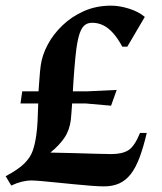

<svg xmlns="http://www.w3.org/2000/svg" viewBox="-27 -648 576 683"><path d="M13.1 12 -6.9 -21.1Q38.1 -45.1 59.8 -66.7Q81.4 -88.2 89.7 -112.6Q98 -137 102 -167Q105.4 -189.5 106.7 -218.4Q108 -247.4 109 -280H45.9L52.1 -323.1H110Q112 -346.8 113.5 -370.4Q115 -394 118 -416Q123 -452 142.6 -488.9Q162.1 -525.9 194.9 -557.4Q227.6 -589 271.4 -608.4Q315.1 -627.9 368.1 -627.9Q397.4 -627.9 431.4 -617.4Q465.5 -606.9 488.1 -587.9L425.9 -482.1L408 -482.1Q391.8 -512.1 374.7 -530.9Q357.6 -549.8 339.4 -558.4Q321.3 -567 301 -567Q284.9 -567 274.3 -558.5Q263.8 -550 256.8 -530.4Q249.9 -510.8 244.9 -476Q240.9 -445.4 237.6 -403.8Q234.2 -362.3 232.2 -323.1H283.1L388.1 -328.1L368.1 -272L277.1 -280H229.6Q228.2 -262.3 227.2 -247.2Q226.1 -232.1 225 -222.1Q220.6 -185 201.9 -157.6Q183.2 -130.2 152.2 -105.2Q192 -104.6 234.1 -103.4Q276.1 -102.2 312.1 -101.1Q348.1 -99.9 369 -99.9Q408.2 -99.9 430.1 -113.9Q452 -128 471 -175H495Q483 -123.7 469.3 -87.3Q455.6 -50.9 437.8 -28.2Q420 -5.6 396.7 4.7Q373.4 15 343.1 15Q325.6 15 298 12.9Q270.4 10.7 238.2 7.6Q206 4.5 175.3 1.4Q144.5 -1.8 120.3 -3.9Q96.1 -6 85.1 -6Q51.1 -6 13.1 12Z"/></svg>

Font: Ancizar Serif Light
Style: Italic
Weight: 300
Italic angle: -4°
Designer: Cesar Puertas, Viviana Monsalve, Julian Moncada, Julian Prieto, Jose Castro, Felipe Aragon, Mariel Hernandez, Sara Alarc
Version: Version 8.100